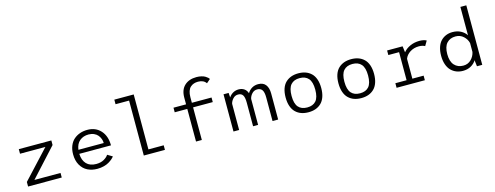

<svg xmlns="http://www.w3.org/2000/svg" viewBox="-21 -1644 6433 2493"><g transform="rotate(-15 3195.0 -398.0)"><path d="M238 -61.5H589V0H136.5V-61.5L486.5 -438.5H145.5V-500H583V-438.5Z M1301 -93Q1289.5 -77.5 1271 -61.2Q1252.5 -45 1224.2 -27.8Q1196 -10.5 1154.8 0.2Q1113.5 11 1067.5 11Q993 11 935.5 -17.8Q878 -46.5 843.5 -107Q809 -167.5 809 -252.5Q809 -316.5 829.8 -367Q850.5 -417.5 886.8 -448.8Q923 -480 969.2 -496Q1015.5 -512 1068.5 -512Q1180 -512 1247.2 -437.5Q1314.5 -363 1314.5 -238H888.5Q892 -150 938.2 -101.8Q984.5 -53.5 1067.5 -53.5Q1131 -53.5 1173.8 -78.5Q1216.5 -103.5 1234 -133ZM1069 -450Q997.5 -450 949.5 -410.2Q901.5 -370.5 891 -291.5H1231.5Q1231.5 -320 1221.5 -347.2Q1211.5 -374.5 1192.5 -397.8Q1173.5 -421 1141.2 -435.5Q1109 -450 1069 -450Z M1770.5 -61.5H1976V0H1692V-738.5H1510V-800H1770.5Z M2225 -500H2394V-590.5Q2394 -695.5 2453.8 -751.2Q2513.5 -807 2614.5 -807Q2651 -807 2682 -799.2Q2713 -791.5 2732.2 -779.5Q2751.5 -767.5 2762.5 -757.2Q2773.5 -747 2778.5 -738.5L2727.5 -694Q2693.5 -744 2619.5 -744Q2588.5 -744 2563 -735.5Q2537.5 -727 2516.5 -708.2Q2495.5 -689.5 2483.8 -655.5Q2472 -621.5 2472 -575V-500H2736.5V-438.5H2472V0H2394V-438.5H2225Z M2897.5 0V-500H2966L2970.5 -438.5Q2993 -472.5 3027 -491.8Q3061 -511 3102 -511Q3146.5 -511 3177.2 -489.2Q3208 -467.5 3220.5 -428Q3243 -466.5 3280.2 -488.8Q3317.5 -511 3364.5 -511Q3432.5 -511 3465.2 -467.8Q3498 -424.5 3498 -350.5V0H3422.5V-316.5Q3422.5 -388 3401.2 -418.2Q3380 -448.5 3335 -448.5Q3293 -448.5 3264.5 -417.5Q3236 -386.5 3228.5 -349V0H3161V-317Q3161 -388.5 3141.5 -418.5Q3122 -448.5 3078.5 -448.5Q3037 -448.5 3009 -417.2Q2981 -386 2973.5 -351.5V0Z M4144.5 -251Q4144.5 -183.5 4126.8 -132.8Q4109 -82 4076.5 -50.8Q4044 -19.5 4001 -4.2Q3958 11 3905 11Q3852 11 3809 -4.2Q3766 -19.5 3733.5 -50.8Q3701 -82 3683.2 -132.8Q3665.5 -183.5 3665.5 -251Q3665.5 -318.5 3683.2 -369.2Q3701 -420 3733.8 -450.8Q3766.5 -481.5 3809.2 -496.8Q3852 -512 3905 -512Q3958 -512 4001 -496.8Q4044 -481.5 4076.5 -450.5Q4109 -419.5 4126.8 -368.8Q4144.5 -318 4144.5 -251ZM4064 -251Q4064 -354 4023.2 -400.8Q3982.5 -447.5 3905 -447.5Q3827.5 -447.5 3786.5 -400.8Q3745.5 -354 3745.5 -251Q3745.5 -147 3786.2 -100.2Q3827 -53.5 3905 -53.5Q3983 -53.5 4023.5 -100.2Q4064 -147 4064 -251Z M4854.5 -251Q4854.5 -183.5 4836.8 -132.8Q4819 -82 4786.5 -50.8Q4754 -19.5 4711 -4.2Q4668 11 4615 11Q4562 11 4519 -4.2Q4476 -19.5 4443.5 -50.8Q4411 -82 4393.2 -132.8Q4375.5 -183.5 4375.5 -251Q4375.5 -318.5 4393.2 -369.2Q4411 -420 4443.8 -450.8Q4476.5 -481.5 4519.2 -496.8Q4562 -512 4615 -512Q4668 -512 4711 -496.8Q4754 -481.5 4786.5 -450.5Q4819 -419.5 4836.8 -368.8Q4854.5 -318 4854.5 -251ZM4774 -251Q4774 -354 4733.2 -400.8Q4692.5 -447.5 4615 -447.5Q4537.5 -447.5 4496.5 -400.8Q4455.5 -354 4455.5 -251Q4455.5 -147 4496.2 -100.2Q4537 -53.5 4615 -53.5Q4693 -53.5 4733.5 -100.2Q4774 -147 4774 -251Z M5318.5 -61.5H5470V0H5090V-61.5H5241V-438.5H5096.5V-500H5305L5315.5 -417Q5350.5 -460.5 5407.5 -486.2Q5464.5 -512 5532.5 -512Q5590.5 -512 5627 -492L5588.5 -426.5Q5580 -433 5558.2 -439.2Q5536.5 -445.5 5508.5 -445.5Q5440.5 -445.5 5389 -412.5Q5337.5 -379.5 5318.5 -328.5Z M6241.5 0H6170.5L6162 -71V-84.5Q6134.5 -40.5 6088.5 -14.8Q6042.5 11 5981 11Q5933.5 11 5893.2 -5Q5853 -21 5822 -52.5Q5791 -84 5773.5 -134.8Q5756 -185.5 5756 -251Q5756 -316.5 5773 -367Q5790 -417.5 5820.5 -448.5Q5851 -479.5 5890.2 -495.2Q5929.5 -511 5976.5 -511Q6039 -511 6086.5 -486.2Q6134 -461.5 6162 -419V-800H6241.5ZM5838.5 -251Q5838.5 -152.5 5883.5 -103Q5928.5 -53.5 6003.5 -53.5Q6066 -53.5 6108.2 -95.5Q6150.5 -137.5 6162 -195V-314.5Q6149.5 -367.5 6106.2 -407Q6063 -446.5 6001 -446.5Q5926 -446.5 5882.2 -398.5Q5838.5 -350.5 5838.5 -251Z"/></g></svg>

Font: League Mono Light
Style: Regular
Weight: 300
Width: 6
Designer: Tyler Finck
Foundry: The League of Moveable Type / Tyler Finck
Version: Version 2.210